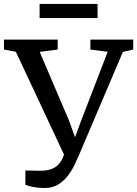

<svg xmlns="http://www.w3.org/2000/svg" viewBox="-33 -945 699 979"><path d="M194.3 13.6Q162.3 13.6 137.3 8.7Q112.3 3.8 96.4 -2.7V-76Q99 -75.5 109.5 -75.3Q119.9 -75 133 -74.9Q146.1 -74.7 157.4 -74.5Q168.7 -74.3 173.4 -74.3Q211.7 -74.3 238.1 -86.8Q264.5 -99.4 280.7 -127.4Q297 -155.4 303.9 -202.2L310.3 -120.8L47.9 -680.8L-12.8 -692.4V-743H261.1V-692.4L169.4 -680.5L317.8 -333L367 -197.5L332.1 -197.8L382.4 -334L516.1 -680.8L427.8 -692.4V-743H646.3V-692.4L593.7 -680.5L369.7 -154Q360.3 -131.9 346.4 -103.2Q332.5 -74.4 312.2 -47.9Q291.9 -21.4 263 -3.9Q234.1 13.6 194.3 13.6ZM464.4 -925.1V-852.8H168.9V-925.1Z"/></svg>

Font: Merriweather 7pt Light
Style: Regular
Weight: 300
Designer: Eben Sorkin
Foundry: Eben Sorkin
Version: Version 2.200;gftools[0.9.31]